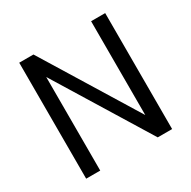

<svg xmlns="http://www.w3.org/2000/svg" viewBox="-156 -852 1000 1004"><g transform="rotate(-30 343.5 -350.0)"><path d="M85 0ZM517.1 0 169.9 -564.9V0H85V-700.2H170.9L519 -133.8V-700.2H604V0Z"/></g></svg>

Font: Pfennig
Style: Medium
Weight: 500
Version: Version 20120410 ; ttfautohint (v0.8)